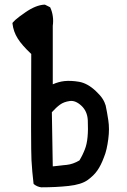

<svg xmlns="http://www.w3.org/2000/svg" viewBox="-20 -801 540 819"><path d="M155.8 -2Q138.2 -4.4 125 -15.1L123.5 -16.6L123 -19Q117.2 -66.9 114.3 -117.7Q111.3 -168.5 113.3 -570.8Q73.2 -608.4 55.7 -636.7Q37.1 -666 33.2 -700.7V-702.6L34.2 -704.6Q38.1 -709.5 45.4 -716.1Q52.7 -722.7 63.2 -730.5Q73.7 -738.3 88.4 -748.5Q132.8 -779.3 169.4 -781.2H171.4L172.4 -780.8L191.9 -771L193.8 -770L194.8 -768.1Q202.6 -751 205.3 -731.2Q208 -711.4 205.1 -690.9V-441.4Q231 -452.6 254.9 -455.1Q282.2 -458 317.4 -452.1Q353.5 -445.8 388.7 -412.6Q397.5 -404.3 404.5 -396.5Q411.6 -388.7 416.7 -380.9Q421.9 -373 425.3 -365.5Q428.7 -357.9 430.7 -351.1Q436.5 -324.2 441.9 -288.6Q444.8 -270 444.8 -250Q444.8 -230 441.9 -207.8Q439 -185.5 434.6 -166Q430.2 -146.5 423.3 -129.9Q410.6 -95.7 395.5 -74.2Q380.4 -52.2 354 -33.2Q327.1 -13.7 272.5 -7.8Q219.2 -2 156.2 -2ZM318.8 -116.7Q322.3 -122.6 325.4 -128.2Q328.6 -133.8 331.3 -139.4Q334 -145 336.4 -150.6Q338.9 -156.2 341.3 -162.1Q346.2 -174.3 349.1 -187.7Q352.1 -201.2 353.5 -216.8Q356.4 -248 354.5 -288.1Q352.5 -326.7 327.1 -350.1Q301.8 -373.5 277.8 -370.1Q252.4 -366.7 235.8 -354.5Q219.7 -342.8 201.2 -322.3L205.1 -91.3Q213.4 -92.3 221.2 -93Q229 -93.8 236.6 -94.7Q244.1 -95.7 251 -96.4Q257.8 -97.2 264.6 -97.7Q291.5 -100.6 318.8 -116.7Z"/></svg>

Font: NaikaiFont
Style: SemiBold
Weight: 600
Version: Version 1.89